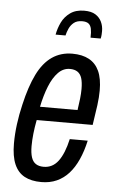

<svg xmlns="http://www.w3.org/2000/svg" viewBox="-53 -761 493 810"><g transform="rotate(5 193.5 -356.0)"><path d="M153 12Q110 12 81.5 -3.5Q53 -19 38.5 -52.5Q24 -86 24 -140Q24 -180 29.5 -222Q35 -264 45 -306Q63 -385 88.5 -436.5Q114 -488 151 -513.5Q188 -539 237 -539Q279 -539 307.5 -523.5Q336 -508 350.5 -476.5Q365 -445 365 -394Q365 -366 360.5 -331.5Q356 -297 348 -247H111Q105 -216 102 -188Q99 -160 99 -136Q99 -107 105 -88.5Q111 -70 124 -61.5Q137 -53 157 -53Q176 -53 191.5 -61Q207 -69 219 -85Q231 -101 240.5 -124.5Q250 -148 257 -179H333Q323 -134 307 -98.5Q291 -63 269 -38.5Q247 -14 218 -1Q189 12 153 12ZM120 -304H279Q283 -330 285.5 -352.5Q288 -375 288 -394Q288 -422 282.5 -439.5Q277 -457 264.5 -465.5Q252 -474 232 -474Q204 -474 182.5 -452Q161 -430 145.5 -391.5Q130 -353 120 -304ZM271 -724Q301 -724 318.5 -713Q336 -702 344.5 -684Q353 -666 353 -645Q353 -638 352.5 -630Q352 -622 350 -613H307Q308 -636 305 -650.5Q302 -665 293 -672Q284 -679 266 -679Q244 -679 231 -668.5Q218 -658 211 -642.5Q204 -627 201 -613H159Q164 -640 176 -665Q188 -690 211.5 -707Q235 -724 271 -724Z"/></g></svg>

Font: Archivo ExtraCondensed
Style: Italic
Weight: 400
Width: 2
Italic angle: -10°
Designer: Hector Gatti
Foundry: Omnibus-Type
Version: Version 2.001